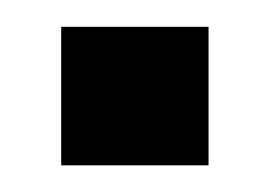

<svg xmlns="http://www.w3.org/2000/svg" viewBox="-20 -124 202 144"><path d="M25.9 0V-103.9H136.4V0Z"/></svg>

Font: Rokkitt SemiBold
Style: Regular
Weight: 600
Designer: Vernon Adams
Foundry: Vernon Adams
Version: Version 3.103